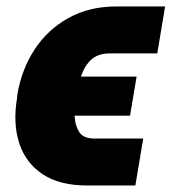

<svg xmlns="http://www.w3.org/2000/svg" viewBox="-20 -566 535 599"><path d="M276.4 -133.8H426.8L402.3 12.7H252Q166 12.7 113 -22.5Q60.1 -57.6 40 -119.4Q20 -181.2 33.2 -259.8L34.2 -271.5Q47.4 -349.6 87.9 -411.6Q128.4 -473.6 193.4 -509.8Q258.3 -545.9 343.8 -545.9H495.1L470.7 -399.4H320.3Q286.1 -398.9 265.4 -380.6Q244.6 -362.3 232.4 -327.1H406.2L385.7 -205.1H212.9Q213.4 -176.8 226.6 -155Q239.7 -133.3 276.4 -133.8Z"/></svg>

Font: Inter Tight Black
Style: Italic
Weight: 900
Italic angle: -9.39999°
Designer: Rasmus Andersson
Foundry: rsms
Version: Version 3.004; ttfautohint (v1.8.4.7-5d5b)